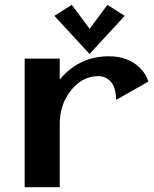

<svg xmlns="http://www.w3.org/2000/svg" viewBox="-20 -782 643 802"><path d="M279.8 -761.7 354.5 -661.6 428.7 -761.7 501 -715.8 354 -556.6 207 -715.8ZM83 0V-537.1H229.5V-449.7Q310.5 -546.9 434.6 -546.9Q514.6 -546.9 563 -500Q587.9 -476.1 600.1 -441.4L464.8 -364.7Q464.8 -409.2 448.7 -433.1Q427.7 -463.9 390.6 -463.9Q320.3 -463.9 271.5 -397.9Q229.5 -341.8 229.5 -262.7V0Z"/></svg>

Font: Klaudia
Style: Bold
Weight: 700
Designer: Wojciech Kalinowski "wmk69" (wmk69@o2.pl)
Foundry: Wojciech Kalinowski "wmk69" (wmk69@o2.pl)
Version: Version 3.1.0; 2021-05-10